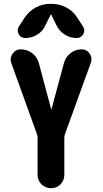

<svg xmlns="http://www.w3.org/2000/svg" viewBox="-20 -990 540 1010"><path d="M252.9 -969.7Q293 -969.7 328.6 -950.7Q364.3 -931.6 384.8 -899.4L416 -851.6Q429.7 -832 418.5 -811Q407.2 -790 382.8 -790Q348.6 -790 319.8 -808.6Q291 -827.1 276.4 -858.4L249 -914.1Q249 -915 248 -915Q247.1 -915 247.1 -914.1L219.7 -858.4Q206.1 -827.1 177.2 -808.6Q148.4 -790 113.3 -790Q88.9 -790 78.1 -811Q67.4 -832 80.1 -851.6L111.3 -899.4Q133.8 -932.6 168.9 -951.2Q204.1 -969.7 243.2 -969.7ZM409.2 -730.5Q436.5 -730.5 451.7 -708Q466.8 -685.5 458 -660.2L322.3 -286.1Q318.4 -277.3 318.4 -263.7V-70.3Q318.4 -41 298.3 -20.5Q278.3 0 248.5 0Q218.8 0 198.2 -20.5Q177.7 -41 177.7 -70.3V-263.7Q177.7 -276.4 173.8 -286.1L39.1 -659.2Q30.3 -685.5 46.4 -708Q62.5 -730.5 88.9 -730.5Q123 -730.5 149.4 -710Q175.8 -689.5 184.6 -657.2L249 -416Q249 -415 250 -415Q251 -415 251 -416L316.4 -658.2Q325.2 -690.4 351.1 -710.4Q377 -730.5 409.2 -730.5Z"/></svg>

Font: Rounded-X Mgen+ 2m bold
Style: Bold
Weight: 700
Designer: [Source Han Sans]
Ryoko NISHIZUKA  (kana & ideographs); Paul D. Hunt (Latin, Greek & Cyrillic); Wenlong ZHANG  (bopomofo
Version: Version 1.059.20150602